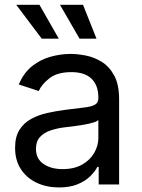

<svg xmlns="http://www.w3.org/2000/svg" viewBox="-20 -781 602 813"><path d="M230 12.7Q178.2 12.7 136 -6.8Q93.8 -26.4 68.8 -64Q43.9 -101.6 43.9 -155.3Q43.9 -202.1 62.5 -231.4Q81.1 -260.7 112.1 -277.6Q143.1 -294.4 180.7 -302.7Q218.3 -311 256.3 -315.9Q305.2 -322.3 335.9 -325.7Q366.7 -329.1 381.6 -337.4Q396.5 -345.7 396.5 -365.7V-368.7Q396.5 -419.4 367.7 -447.5Q338.9 -475.6 282.2 -475.6Q223.1 -475.6 189.9 -450Q156.7 -424.3 144 -395.5L59.6 -423.3Q80.6 -473.1 116.2 -501.2Q151.9 -529.3 194.8 -541Q237.8 -552.7 279.8 -552.7Q307.1 -552.7 342 -546.1Q377 -539.6 409.4 -520Q441.9 -500.5 463.1 -462.2Q484.4 -423.8 484.4 -359.9V0H397.9V-74.2H392.1Q382.8 -55.2 362.3 -34.9Q341.8 -14.6 309.1 -1Q276.4 12.7 230 12.7ZM245.1 -64.9Q293.9 -64.9 327.6 -84Q361.3 -103 378.9 -133.5Q396.5 -164.1 396.5 -197.3V-272.9Q391.1 -266.6 373 -261.5Q355 -256.3 331.8 -252.4Q308.6 -248.5 286.9 -245.8Q265.1 -243.2 252.4 -241.7Q220.7 -237.8 193.1 -228.3Q165.5 -218.8 148.9 -200.4Q132.3 -182.1 132.3 -150.9Q132.3 -108.4 164.3 -86.7Q196.3 -64.9 245.1 -64.9ZM156.7 -617.2 48.8 -760.7H147L229 -617.2ZM316.9 -617.2 233.9 -760.7H331.5L388.7 -617.2Z"/></svg>

Font: Inter
Style: Regular
Weight: 400
Designer: Rasmus Andersson
Foundry: rsms
Version: Version 4.001;git-9221beed3